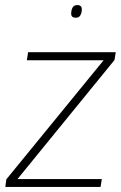

<svg xmlns="http://www.w3.org/2000/svg" viewBox="-20 -738 477 758"><path d="M1 0 5 -30 389 -500H86L91 -532H437L432 -501L49 -31H382L377 0ZM279 -668Q261 -668 261 -684Q261 -698 266.5 -708Q272 -718 285 -718Q303 -718 303 -701Q303 -688 297.5 -678Q292 -668 279 -668Z"/></svg>

Font: Georama ExtraLight
Style: Italic
Weight: 200
Italic angle: -9°
Designer: Jean-Baptiste Levee
Foundry: Production Type
Version: Version 1.000